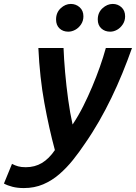

<svg xmlns="http://www.w3.org/2000/svg" viewBox="-102 -768 691 976"><path d="M19 188Q-13 188 -38.5 181.5Q-64 175 -82 165L-41 65Q-26 73 -10 77.5Q6 82 29 82Q75 82 111 60.5Q147 39 177 -5Q147 -116 123.5 -245Q100 -374 93 -524H221Q223 -469 229 -400.5Q235 -332 244.5 -262.5Q254 -193 267 -135Q297 -180 321.5 -229Q346 -278 367 -328Q388 -378 405.5 -427.5Q423 -477 436 -524H569Q546 -459 520 -395.5Q494 -332 464.5 -271Q435 -210 401.5 -151.5Q368 -93 329 -37Q301 5 269 45Q237 85 199.5 117.5Q162 150 117.5 169Q73 188 19 188ZM245 -607Q218 -607 200.5 -623.5Q183 -640 183 -669Q183 -704 206.5 -726Q230 -748 258 -748Q284 -748 303 -731Q322 -714 322 -685Q322 -662 310 -644Q298 -626 280.5 -616.5Q263 -607 245 -607ZM458 -607Q431 -607 413 -623.5Q395 -640 395 -669Q395 -704 419 -726Q443 -748 471 -748Q497 -748 515.5 -731Q534 -714 534 -685Q534 -662 522 -644Q510 -626 493 -616.5Q476 -607 458 -607Z"/></svg>

Font: Ubuntu Sans Mono SemiBold
Style: Italic
Weight: 600
Italic angle: -13.5°
Monospace: yes
Designer: Dalton Maag Ltd
Foundry: Dalton Maag Ltd
Version: Version 1.006